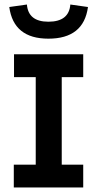

<svg xmlns="http://www.w3.org/2000/svg" viewBox="-20 -829 429 849"><path d="M42 -589H348V-488H253V-101H348V0H41V-101H138V-488H42ZM194 -658Q40 -658 21 -798L99 -809Q105 -733 194 -733Q285 -733 291 -809L369 -798Q350 -658 194 -658Z"/></svg>

Font: Podkova
Style: Bold
Weight: 700
Designer: Ilya Yudin
Foundry: Cyreal (www.cyreal.org)
Version: Version 2.102; ttfautohint (v1.8.1.43-b0c9)